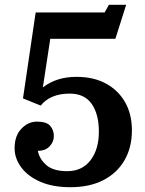

<svg xmlns="http://www.w3.org/2000/svg" viewBox="-20 -772 606 802"><path d="M462 -610 507 -752H435L417 -720H129L76 -361L150 -331Q170 -356 200.5 -368.5Q231 -381 271 -381Q333 -381 363 -338Q393 -295 393 -222Q393 -148 358 -102.5Q323 -57 261 -57Q203 -57 174 -82Q145 -107 138 -142Q170 -142 187.5 -161Q205 -180 205 -204Q205 -228 190 -246Q175 -264 134 -264Q98 -264 69.5 -234.5Q41 -205 41 -153Q41 -110 69 -72.5Q97 -35 149 -12.5Q201 10 274 10Q354 10 411.5 -19.5Q469 -49 500 -102.5Q531 -156 531 -227Q531 -296 502 -346Q473 -396 421.5 -423.5Q370 -451 300 -451Q257 -451 222.5 -440Q188 -429 159 -407L190 -610Z"/></svg>

Font: Domine
Style: Regular
Weight: 400
Designer: Pablo Impallari, Rodrigo Fuenzalida, Brenda Gallo
Foundry: Pablo Impallari, Rodrigo Fuenzalida, Brenda Gallo
Version: Version 2.000;September 19, 2022;FontCreator 14.0.0.2877 64-